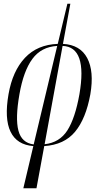

<svg xmlns="http://www.w3.org/2000/svg" viewBox="-20 -780 557 1037"><path d="M106 237 160 9Q71 2 37 -68.5Q3 -139 26 -271Q48 -397 115 -468Q182 -539 292 -543L344 -760H360L320 -543Q413 -538 451 -466.5Q489 -395 468 -271Q444 -139 385.5 -68.5Q327 2 219 9L177 237ZM409 -271Q453 -527 318 -532L221 -1Q302 -10 344 -76Q386 -142 409 -271ZM85 -271Q62 -141 79.5 -74.5Q97 -8 162 0L289 -532Q203 -527 155 -462Q107 -397 85 -271Z"/></svg>

Font: Noto Serif Display ExtraCondensed Light
Style: Italic
Weight: 300
Width: 2
Italic angle: -12°
Designer: Monotype Design Team
Foundry: Monotype Imaging Inc.
Version: Version 2.009